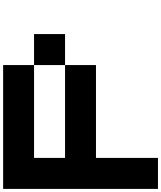

<svg xmlns="http://www.w3.org/2000/svg" viewBox="80 -920 1040 1240"><g transform="rotate(-90 600.0 -300.0)"><path d="M200.2 -600.1V-399.9H799.8V-200.2H200.2V200.2H0V-799.8H799.8V-600.1ZM799.8 -600.1H1000V-399.9H799.8Z"/></g></svg>

Font: QuinqueFive
Style: Regular
Weight: 400
Monospace: yes
Designer: GGBotNet
Foundry: GGBotNet
Version: 1.1